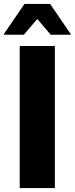

<svg xmlns="http://www.w3.org/2000/svg" viewBox="-24 -953 378 973"><path d="M76 -720H254V0H76ZM-4 -777V-781L100 -933H230L334 -781V-777H233L165 -857L97 -777Z"/></svg>

Font: Kufam
Style: Bold
Weight: 700
Designer: Wael Morcos, Artur Schmal
Foundry: Original Type
Version: Version 1.300; ttfautohint (v1.8.3)